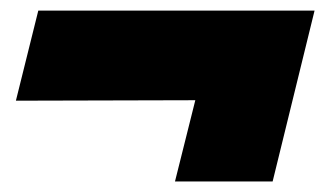

<svg xmlns="http://www.w3.org/2000/svg" viewBox="-20 -390 617 360"><path d="M569.8 -370.1 491.2 -49.8H308.1L346.2 -202.1L9.8 -201.2L51.8 -370.1Z"/></svg>

Font: Sinkin Sans 900 X Black Italic
Style: Regular
Weight: 950
Italic angle: -112°
Designer: Keith Bates
Foundry: K-Type
Version: Sinkin Sans (version 1.0)  by Keith Bates   •   © 2014   www